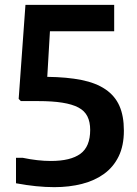

<svg xmlns="http://www.w3.org/2000/svg" viewBox="-20 -760 565 792"><path d="M204 12Q168 12 128.5 8Q89 4 46 -4V-109H74Q136 -96 190 -96Q271 -96 311.5 -125.5Q352 -155 352 -224Q352 -257 340.5 -280Q329 -303 303.5 -316.5Q278 -330 237 -336.5Q196 -343 138 -343H66L57 -352L85 -740H451V-631H186L175 -443Q257 -442 316.5 -430Q376 -418 415 -391.5Q454 -365 472.5 -323.5Q491 -282 491 -221Q491 -159 469.5 -115Q448 -71 409.5 -43Q371 -15 318.5 -1.5Q266 12 204 12Z"/></svg>

Font: Encode Sans Narrow
Style: SemiBold
Weight: 600
Designer: Pablo Impallari, Andres Torresi
Foundry: Pablo Impallari, Andres Torresi
Version: Version 1.000; ttfautohint (v1.00) -l 8 -r 50 -G 200 -x 14 -